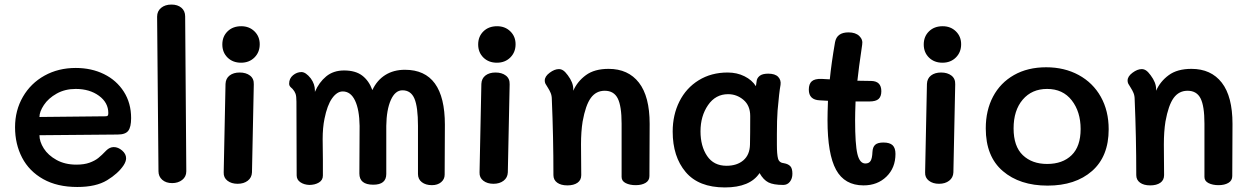

<svg xmlns="http://www.w3.org/2000/svg" viewBox="-20 -812 5480 842"><path d="M46 -254Q46 -328 80.5 -387.5Q115 -447 175.5 -480.5Q236 -514 312 -514Q381 -514 436 -487Q491 -460 523 -410Q555 -360 555 -294Q555 -255 542.5 -238.5Q530 -222 496 -222L153 -219Q153 -191 172 -161Q191 -131 228 -110.5Q265 -90 315 -90Q349 -90 372.5 -98.5Q396 -107 411 -119Q426 -131 446 -152Q461 -167 479 -167Q498 -167 515.5 -152Q533 -137 533 -118Q533 -104 522 -87Q498 -51 449.5 -21.5Q401 8 319 8Q231 8 169.5 -26.5Q108 -61 77 -120.5Q46 -180 46 -254ZM442 -302Q450 -302 452.5 -305Q455 -308 455 -316Q455 -362 414 -392Q373 -422 312 -422Q265 -422 228.5 -401.5Q192 -381 172.5 -351.5Q153 -322 153 -299Z M675 -61 669 -739Q669 -763 686.5 -777.5Q704 -792 732 -792Q759 -792 775.5 -778Q792 -764 792 -740L797 -61Q797 -37 779 -23Q761 -9 735 -9Q708 -9 691.5 -23.5Q675 -38 675 -61Z M955 -617Q955 -652 978 -674.5Q1001 -697 1038 -697Q1073 -697 1096 -674.5Q1119 -652 1119 -618Q1119 -583 1096 -560Q1073 -537 1037 -537Q1001 -537 978 -559.5Q955 -582 955 -617ZM961 -56 969 -444Q970 -468 987 -481Q1004 -494 1031 -494Q1059 -494 1076.5 -480.5Q1094 -467 1093 -442L1085 -56Q1084 -33 1066.5 -19.5Q1049 -6 1022 -6Q995 -6 977.5 -19.5Q960 -33 961 -56Z M1931 -265 1930 -46Q1930 -26 1914.5 -13Q1899 0 1874 0Q1847 0 1830 -13Q1813 -26 1813 -49V-260Q1813 -343 1797.5 -379.5Q1782 -416 1745 -416Q1713 -416 1694 -373.5Q1675 -331 1674 -260V-188V-49Q1674 -2 1617 -2Q1556 -2 1556 -51L1557 -260Q1556 -331 1537 -371Q1518 -411 1483 -411Q1458 -411 1436.5 -381Q1415 -351 1403 -291Q1395 -252 1395 -202L1396 -112V-42Q1396 -22 1378.5 -11.5Q1361 -1 1336 -1Q1313 -2 1297 -13Q1281 -24 1281 -43L1280 -366Q1280 -390 1276 -401Q1272 -412 1263 -422Q1261 -424 1256.5 -428Q1252 -432 1250 -436Q1248 -440 1248 -445Q1248 -468 1265 -482Q1282 -496 1302 -496Q1321 -496 1343 -468Q1361 -443 1361 -416V-409Q1379 -451 1410.5 -477Q1442 -503 1489 -503Q1539 -503 1568.5 -480.5Q1598 -458 1613 -417Q1633 -460 1669.5 -483Q1706 -506 1756 -506Q1931 -506 1931 -265Z M2077 -617Q2077 -652 2100 -674.5Q2123 -697 2160 -697Q2195 -697 2218 -674.5Q2241 -652 2241 -618Q2241 -583 2218 -560Q2195 -537 2159 -537Q2123 -537 2100 -559.5Q2077 -582 2077 -617ZM2083 -56 2091 -444Q2092 -468 2109 -481Q2126 -494 2153 -494Q2181 -494 2198.5 -480.5Q2216 -467 2215 -442L2207 -56Q2206 -33 2188.5 -19.5Q2171 -6 2144 -6Q2117 -6 2099.5 -19.5Q2082 -33 2083 -56Z M2829 -269 2828 -40Q2828 -20 2811 -10Q2794 0 2768 0Q2742 0 2724 -9Q2706 -18 2706 -36V-270Q2706 -347 2689 -380.5Q2672 -414 2632 -414Q2594 -414 2571 -382.5Q2548 -351 2535 -279Q2528 -235 2528 -179L2529 -44Q2529 -22 2512.5 -10.5Q2496 1 2468 1Q2440 1 2423.5 -11Q2407 -23 2407 -44Q2407 -212 2400 -376Q2400 -392 2395 -404Q2390 -416 2383.5 -426Q2377 -436 2375 -440Q2369 -448 2369 -459Q2369 -477 2390.5 -493Q2412 -509 2431 -509Q2441 -509 2450 -503Q2459 -497 2470 -482Q2494 -450 2494 -422V-414Q2512 -455 2549.5 -482.5Q2587 -510 2649 -510Q2735 -510 2782 -449.5Q2829 -389 2829 -269Z M3455 -50Q3455 -29 3444 -15Q3433 -1 3415 -1Q3372 -1 3350 -12Q3328 -23 3311 -53Q3269 10 3159 10Q3044 10 2987 -57.5Q2930 -125 2930 -235Q2930 -308 2959.5 -367Q2989 -426 3044 -460Q3099 -494 3171 -494Q3212 -494 3245 -477.5Q3278 -461 3295 -434L3298 -455Q3299 -469 3311 -479Q3323 -489 3349 -489Q3379 -489 3392.5 -475Q3406 -461 3403 -440Q3397 -408 3390 -327Q3387 -287 3387 -224V-177Q3387 -135 3392 -116.5Q3397 -98 3419 -96Q3436 -93 3445.5 -83.5Q3455 -74 3455 -50ZM3270 -303Q3270 -349 3240.5 -374Q3211 -399 3173 -399Q3118 -399 3085 -351Q3052 -303 3052 -236Q3052 -171 3081 -128Q3110 -85 3166 -85Q3212 -85 3240 -109Q3268 -133 3269 -178Q3270 -221 3270 -303Z M3907 -137Q3907 -76 3867.5 -37.5Q3828 1 3767 1Q3684 1 3646.5 -67.5Q3609 -136 3609 -285Q3609 -316 3611 -370L3575 -372Q3527 -374 3527 -419Q3527 -444 3540 -455.5Q3553 -467 3583 -466L3619 -464Q3626 -535 3642 -627Q3650 -670 3701 -670Q3732 -670 3748.5 -654Q3765 -638 3761 -616Q3745 -508 3740 -458L3801 -457Q3845 -456 3845 -412Q3845 -389 3833 -378Q3821 -367 3792 -367H3732Q3730 -315 3730 -285Q3730 -179 3740 -137Q3750 -95 3775 -95Q3791 -95 3798 -106.5Q3805 -118 3806 -145Q3807 -167 3818 -177Q3829 -187 3854 -187Q3882 -187 3894.5 -175Q3907 -163 3907 -137Z M4031 -617Q4031 -652 4054 -674.5Q4077 -697 4114 -697Q4149 -697 4172 -674.5Q4195 -652 4195 -618Q4195 -583 4172 -560Q4149 -537 4113 -537Q4077 -537 4054 -559.5Q4031 -582 4031 -617ZM4037 -56 4045 -444Q4046 -468 4063 -481Q4080 -494 4107 -494Q4135 -494 4152.5 -480.5Q4170 -467 4169 -442L4161 -56Q4160 -33 4142.5 -19.5Q4125 -6 4098 -6Q4071 -6 4053.5 -19.5Q4036 -33 4037 -56Z M4303 -249Q4303 -328 4335 -388.5Q4367 -449 4427 -483Q4487 -517 4568 -517Q4648 -517 4710.5 -483Q4773 -449 4807.5 -387.5Q4842 -326 4842 -245Q4842 -126 4769 -62Q4696 2 4574 2Q4452 2 4377.5 -62Q4303 -126 4303 -249ZM4719 -246Q4719 -322 4680 -372Q4641 -422 4572 -422Q4505 -422 4465 -375Q4425 -328 4425 -249Q4425 -170 4465.5 -131.5Q4506 -93 4572 -93Q4640 -93 4679.5 -131.5Q4719 -170 4719 -246Z M5385 -269 5384 -40Q5384 -20 5367 -10Q5350 0 5324 0Q5298 0 5280 -9Q5262 -18 5262 -36V-270Q5262 -347 5245 -380.5Q5228 -414 5188 -414Q5150 -414 5127 -382.5Q5104 -351 5091 -279Q5084 -235 5084 -179L5085 -44Q5085 -22 5068.5 -10.5Q5052 1 5024 1Q4996 1 4979.5 -11Q4963 -23 4963 -44Q4963 -212 4956 -376Q4956 -392 4951 -404Q4946 -416 4939.5 -426Q4933 -436 4931 -440Q4925 -448 4925 -459Q4925 -477 4946.5 -493Q4968 -509 4987 -509Q4997 -509 5006 -503Q5015 -497 5026 -482Q5050 -450 5050 -422V-414Q5068 -455 5105.5 -482.5Q5143 -510 5205 -510Q5291 -510 5338 -449.5Q5385 -389 5385 -269Z"/></svg>

Font: Mali SemiBold
Style: Regular
Weight: 600
Designer: Kitiyaporn Chalermlarp | Katatrad Aksorn Co.,Ltd.
Foundry: Cadson Demak Co.,Ltd.
Version: Version 1.000; ttfautohint (v1.6)